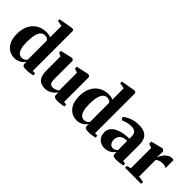

<svg xmlns="http://www.w3.org/2000/svg" viewBox="76 -1684 2563 2563"><g transform="rotate(45 1357.0 -403.0)"><path d="M227.5 11.5Q187 11.5 150.5 -3.8Q114 -19 85.5 -50.2Q57 -81.5 40.5 -129.5Q24 -177.5 24 -242.5Q24 -337.5 58.5 -403.8Q93 -470 153 -504.8Q213 -539.5 289.5 -539.5Q314 -539.5 336 -534.5Q358 -529.5 370.5 -522.5V-738.5L290 -752V-783.5L487 -818H506.5L524.5 -802V-42H570.5V-5Q552.5 -1 517 4.5Q481.5 10 447 10Q417 10 397.5 1.8Q378 -6.5 378 -37V-71.5Q367 -50.5 345.2 -31.5Q323.5 -12.5 293.2 -0.5Q263 11.5 227.5 11.5ZM292 -62Q311.5 -62 326.8 -68Q342 -74 353.2 -83.2Q364.5 -92.5 370.5 -102.5V-462.5Q362.5 -477.5 344.5 -486.2Q326.5 -495 304 -495Q268 -495 243.8 -470.2Q219.5 -445.5 207 -394.5Q194.5 -343.5 194 -263.5Q194 -188 207.2 -143.8Q220.5 -99.5 242.8 -80.8Q265 -62 292 -62Z M1038 9.5Q1005 9.5 987 -0.8Q969 -11 969 -40.5V-82Q952.5 -58 927.2 -36.8Q902 -15.5 871.2 -2.5Q840.5 10.5 806.5 10.5Q724 10.5 686.5 -33.8Q649 -78 649 -176.5V-443L600.5 -462.5V-498L769.5 -536H780L804 -518.5V-176Q804 -139.5 809.5 -117.2Q815 -95 828.5 -84.5Q842 -74 866 -74Q888.5 -74 905.8 -79.5Q923 -85 936.2 -93Q949.5 -101 958.5 -108.5V-443L900 -463V-498L1074 -536H1086.5L1112.5 -518.5V-45.5L1157 -40.5V-5Q1139 -1.5 1108.5 4Q1078 9.5 1038 9.5Z M1403 11.5Q1362.5 11.5 1326 -3.8Q1289.5 -19 1261 -50.2Q1232.5 -81.5 1216 -129.5Q1199.5 -177.5 1199.5 -242.5Q1199.5 -337.5 1234 -403.8Q1268.5 -470 1328.5 -504.8Q1388.5 -539.5 1465 -539.5Q1489.5 -539.5 1511.5 -534.5Q1533.5 -529.5 1546 -522.5V-738.5L1465.5 -752V-783.5L1662.5 -818H1682L1700 -802V-42H1746V-5Q1728 -1 1692.5 4.5Q1657 10 1622.5 10Q1592.5 10 1573 1.8Q1553.5 -6.5 1553.5 -37V-71.5Q1542.5 -50.5 1520.8 -31.5Q1499 -12.5 1468.8 -0.5Q1438.5 11.5 1403 11.5ZM1467.5 -62Q1487 -62 1502.2 -68Q1517.5 -74 1528.8 -83.2Q1540 -92.5 1546 -102.5V-462.5Q1538 -477.5 1520 -486.2Q1502 -495 1479.5 -495Q1443.5 -495 1419.2 -470.2Q1395 -445.5 1382.5 -394.5Q1370 -343.5 1369.5 -263.5Q1369.5 -188 1382.8 -143.8Q1396 -99.5 1418.2 -80.8Q1440.5 -62 1467.5 -62Z M1928 11Q1885 11 1851 -7.2Q1817 -25.5 1797.5 -59.5Q1778 -93.5 1778 -140.5Q1778 -187.5 1803.8 -221Q1829.5 -254.5 1872.5 -275.2Q1915.5 -296 1968.5 -305.8Q2021.5 -315.5 2076 -315.5V-360.5Q2076 -389 2066.5 -409.5Q2057 -430 2036 -441Q2015 -452 1980.5 -452Q1928.5 -452 1889 -439.5Q1849.5 -427 1827 -417.5L1806.5 -457.5Q1822 -472 1854 -490.5Q1886 -509 1932.2 -523Q1978.5 -537 2036 -537Q2100 -537 2142.5 -517.2Q2185 -497.5 2206.2 -456Q2227.5 -414.5 2227.5 -349V-45L2271.5 -39.5V-5.5Q2260.5 -3.5 2240.2 0.2Q2220 4 2195.8 6.8Q2171.5 9.5 2148.5 9.5Q2114 9.5 2097.2 1Q2080.5 -7.5 2080.5 -37.5V-73Q2070.5 -54.5 2049.5 -35Q2028.5 -15.5 1997.8 -2.2Q1967 11 1928 11ZM2005.5 -68.5Q2023 -68.5 2043.2 -77.2Q2063.5 -86 2076 -102V-273.5Q2026.5 -273.5 1996 -258.5Q1965.5 -243.5 1951.2 -218Q1937 -192.5 1937 -160.5Q1937 -132.5 1945.8 -112Q1954.5 -91.5 1970 -80Q1985.5 -68.5 2005.5 -68.5Z M2309.5 0V-35.5L2368.5 -49.5V-434L2310.5 -454.5V-495L2473 -536H2487L2513.5 -516.5V-491.5L2511 -401L2514 -402Q2517 -414.5 2528.8 -436.2Q2540.5 -458 2560 -480.8Q2579.5 -503.5 2605.2 -519.2Q2631 -535 2661.5 -535Q2673.5 -535 2681.5 -533Q2689.5 -531 2694.5 -528.5V-378Q2686.5 -384.5 2670 -390.8Q2653.5 -397 2628 -397Q2605 -397 2585.8 -393Q2566.5 -389 2551 -381Q2535.5 -373 2524.5 -361.5V-50L2613 -35.5V0Z"/></g></svg>

Font: Merriweather 96pt ExtraBold
Style: Regular
Weight: 800
Version: Version 2.100